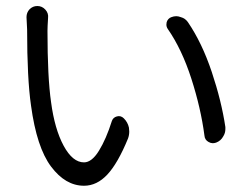

<svg xmlns="http://www.w3.org/2000/svg" viewBox="-20 -588 821 626"><path d="M66.4 -532.2Q66.4 -546.9 76.2 -557.6Q86.9 -568.4 101.6 -568.4Q117.2 -568.4 127.9 -556.6Q138.7 -544.9 136.7 -529.3Q134.8 -500 134.8 -487.3Q134.8 -335.9 146.5 -254.9Q158.2 -167 187.5 -112.8Q216.8 -58.6 253.9 -58.6Q279.3 -58.6 302.7 -96.7Q326.2 -134.8 344.7 -193.4Q348.6 -205.1 361.3 -208.5Q374 -211.9 383.8 -202.1Q396.5 -189.5 400.4 -171.9Q401.4 -165 401.4 -159.2Q401.4 -147.5 397.5 -136.7Q364.3 -55.7 330.1 -19Q295.9 17.6 253.9 17.6Q193.4 17.6 146.5 -44.9Q99.6 -107.4 81.1 -244.1Q68.4 -332 68.4 -492.2ZM527.3 -493.2Q522.5 -500 522.5 -507.8Q522.5 -511.7 523.4 -515.6Q527.3 -528.3 539.1 -532.2Q546.9 -535.2 554.7 -535.2Q561.5 -535.2 569.3 -532.2Q584 -528.3 592.8 -515.6Q638.7 -448.2 670.4 -353.5Q702.1 -258.8 714.8 -173.8Q714.8 -169.9 714.8 -167Q714.8 -154.3 708 -143.6Q700.2 -128.9 684.6 -123Q678.7 -121.1 673.8 -121.1Q667 -121.1 660.2 -125Q647.5 -131.8 646.5 -146.5Q634.8 -235.4 604 -331.1Q573.2 -426.8 527.3 -493.2Z"/></svg>

Font: Gen Jyuu Gothic P Normal
Style: Regular
Weight: 300
Designer: [Source Han Sans]
Ryoko NISHIZUKA  (kana & ideographs); Paul D. Hunt (Latin, Greek & Cyrillic); Wenlong ZHANG  (bopomofo
Version: Version 1.002.20150607